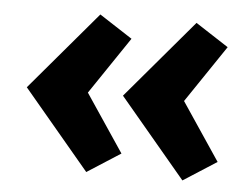

<svg xmlns="http://www.w3.org/2000/svg" viewBox="-40 -608 708 545"><g transform="rotate(5 314.0 -335.5)"><path d="M225 -560 35 -336 224 -111 319 -172 209 -336 319 -499ZM309 -336 498 -111 593 -172 483 -336 593 -499 499 -560Z"/></g></svg>

Font: LT Wave Text Black
Style: Regular
Weight: 900
Designer: Daniel Lyons
Version: Version 2.5 (Glyphs App)